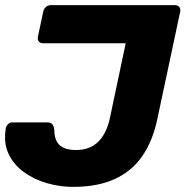

<svg xmlns="http://www.w3.org/2000/svg" viewBox="-20 -720 725 750"><path d="M265 10Q214 10 163.5 -4.5Q113 -19 73 -48Q33 -77 13 -120Q-7 -163 3 -220Q5 -229 12 -235.5Q19 -242 28 -242H164Q178 -242 184 -235Q190 -228 192 -214Q192 -172 213 -153Q234 -134 277 -134Q331 -134 364 -166.5Q397 -199 410 -262L471 -551H148Q137 -551 131.5 -558Q126 -565 128 -576L149 -675Q151 -686 159.5 -693Q168 -700 179 -700H663Q674 -700 680 -693Q686 -686 684 -675L595 -257Q577 -170 536 -110.5Q495 -51 428 -20.5Q361 10 265 10Z"/></svg>

Font: Rubik Light
Style: Bold Italic
Weight: 700
Italic angle: -12°
Version: Version 2.104